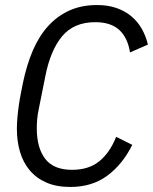

<svg xmlns="http://www.w3.org/2000/svg" viewBox="-20 -730 607 762"><path d="M259 12Q204 12 164 -5.5Q124 -23 98 -54Q72 -85 59.5 -127Q47 -169 47 -219Q47 -239 49 -262.5Q51 -286 54.5 -310.5Q58 -335 62.5 -358Q67 -381 71 -401Q86 -473 110.5 -530Q135 -587 171.5 -627Q208 -667 256 -688.5Q304 -710 365 -710Q408 -710 441.5 -698.5Q475 -687 500.5 -666Q526 -645 542.5 -616Q559 -587 567 -553L496 -522Q487 -580 453.5 -611Q420 -642 358 -642Q273 -642 226.5 -586Q180 -530 160 -428L134 -298Q129 -275 127.5 -256Q126 -237 126 -221Q126 -143 159.5 -99.5Q193 -56 266 -56Q332 -56 374 -90Q416 -124 441 -187L505 -155Q466 -77 405.5 -32.5Q345 12 259 12Z"/></svg>

Font: IBM Plex Sans Cond
Style: Italic
Weight: 400
Width: 3
Italic angle: -11°
Designer: Mike Abbink, Paul van der Laan, Pieter van Rosmalen
Foundry: Bold Monday
Version: Version 1.3